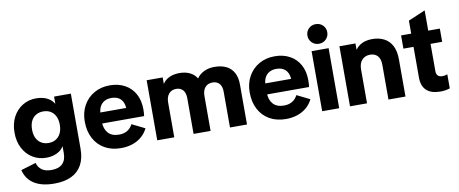

<svg xmlns="http://www.w3.org/2000/svg" viewBox="-77 -1088 3934 1644"><g transform="rotate(-10 1889.5 -266.0)"><path d="M281.8 212Q175.2 212 109.1 171.4Q43 130.8 22.5 49.3L153.6 9.7Q163.6 48.1 194 70.7Q224.4 93.2 278.7 93.2Q340.4 93.2 373.1 61.7Q405.8 30.1 405.8 -31.2V-91.7Q390.7 -66.1 366.7 -49.8Q342.8 -33.4 314 -25.7Q285.2 -18 253.2 -18Q186.6 -18 134 -50.5Q81.4 -83.1 51 -141.4Q20.7 -199.7 20.7 -276.2Q20.7 -353.5 51 -411.3Q81.4 -469.1 134 -501.6Q186.6 -534.2 253.2 -534.2Q285.4 -534.2 314.8 -526.5Q344.1 -518.8 367.9 -502.1Q391.8 -485.5 407.9 -458.9V-522.2H553.8V-43.1Q553.8 40.5 522.5 97.3Q491.1 154.2 430.8 183.1Q370.5 212 281.8 212ZM293.8 -138.9Q329.7 -138.9 356.5 -154.9Q383.3 -170.8 398.8 -201.4Q414.4 -232 414.4 -276.2Q414.4 -321.2 398.8 -351.6Q383.3 -382.1 356.5 -397.7Q329.7 -413.3 293.8 -413.3Q258.6 -413.3 231.3 -397.7Q204 -382.1 188.5 -351.5Q173.1 -320.9 173.1 -275.9Q173.1 -232 188.5 -201.4Q204 -170.8 231.3 -154.9Q258.6 -138.9 293.8 -138.9Z M897.9 12Q816.2 12 755.8 -22.4Q695.3 -56.9 662.4 -119.6Q629.5 -182.2 629.5 -265.8Q629.5 -344.8 663.5 -405.4Q697.4 -466 757 -500.1Q816.6 -534.2 892.7 -534.2Q967.8 -534.2 1024 -503.4Q1080.2 -472.7 1111.2 -416.1Q1142.2 -359.6 1142.2 -282.1Q1142.2 -267.8 1141.1 -251.2Q1140 -234.6 1138.3 -223.7H699.2V-319.2H1044.3L999.7 -303.4Q1000 -343.1 986.9 -370.4Q973.8 -397.8 948.9 -411.6Q924 -425.4 887.8 -425.4Q854.2 -425.4 828.2 -411.4Q802.1 -397.3 787.8 -369.2Q773.6 -341.1 773.6 -299V-236.9Q773.6 -177.2 805.5 -141Q837.4 -104.7 901.1 -104.7Q941.9 -104.7 971.5 -122.1Q1001.2 -139.5 1019.3 -174.3L1131.5 -118.8Q1111.1 -76.7 1076.1 -47.2Q1041.1 -17.7 995.9 -2.9Q950.6 12 897.9 12Z M1213 0V-522.2H1352.4V-465Q1371.7 -498.3 1410.3 -516.2Q1449 -534.2 1500.1 -534.2Q1551.5 -534.2 1589.9 -515.2Q1628.2 -496.3 1649.6 -460.8Q1671 -494.5 1711.7 -514.3Q1752.3 -534.2 1802.1 -534.2Q1864.5 -534.2 1906.9 -512.7Q1949.3 -491.2 1971.4 -449.7Q1993.4 -408.3 1993.4 -348.1V0H1845.4V-311.3Q1845.4 -356.8 1823.9 -381.2Q1802.4 -405.6 1764.9 -405.6Q1723.3 -405.6 1700.1 -378.7Q1676.8 -351.8 1676.8 -302.9V0H1528.8V-311.3Q1528.8 -356.8 1507.4 -381.2Q1485.9 -405.6 1448.3 -405.6Q1407.6 -405.6 1384.3 -377.9Q1361 -350.2 1361 -302.1V0Z M2331.9 12Q2250.2 12 2189.8 -22.4Q2129.3 -56.9 2096.4 -119.6Q2063.5 -182.2 2063.5 -265.8Q2063.5 -344.8 2097.5 -405.4Q2131.4 -466 2191 -500.1Q2250.6 -534.2 2326.7 -534.2Q2401.8 -534.2 2458 -503.4Q2514.2 -472.7 2545.2 -416.1Q2576.2 -359.6 2576.2 -282.1Q2576.2 -267.8 2575.1 -251.2Q2574 -234.6 2572.3 -223.7H2133.2V-319.2H2478.3L2433.7 -303.4Q2434 -343.1 2420.9 -370.4Q2407.8 -397.8 2382.9 -411.6Q2358 -425.4 2321.8 -425.4Q2288.2 -425.4 2262.2 -411.4Q2236.1 -397.3 2221.8 -369.2Q2207.6 -341.1 2207.6 -299V-236.9Q2207.6 -177.2 2239.5 -141Q2271.4 -104.7 2335.1 -104.7Q2375.9 -104.7 2405.5 -122.1Q2435.2 -139.5 2453.3 -174.3L2565.5 -118.8Q2545.1 -76.7 2510.1 -47.2Q2475.1 -17.7 2429.9 -2.9Q2384.6 12 2331.9 12Z M2647 0V-522.2H2795V0ZM2721.1 -573.5Q2683.8 -573.5 2659.3 -598.7Q2634.8 -624 2634.8 -659.3Q2634.8 -694.6 2659.3 -719.3Q2683.8 -744.1 2721.1 -744.1Q2758.5 -744.1 2783 -719.3Q2807.5 -694.6 2807.5 -659.3Q2807.5 -624 2783 -598.7Q2758.5 -573.5 2721.1 -573.5Z M3223.3 0V-301.1Q3223.3 -354 3199.4 -379.8Q3175.5 -405.6 3134.8 -405.6Q3090.3 -405.6 3063.7 -376.5Q3037 -347.5 3037 -294.7V0H2889V-522.2H3028.4V-466.5Q3050.6 -499.5 3087.8 -516.8Q3125.1 -534.2 3176.1 -534.2Q3233.3 -534.2 3277.3 -511.9Q3321.4 -489.7 3346.4 -442.9Q3371.3 -396.1 3371.3 -321.5V0Z M3674 10Q3595 10 3554 -28Q3513 -66 3513 -139V-635L3661 -698V-171Q3661 -143 3674.5 -130Q3688 -117 3714 -117Q3724 -117 3734.5 -119Q3745 -121 3757 -125V-3Q3735 4 3715 7Q3695 10 3674 10ZM3425 -407V-522H3762V-407Z"/></g></svg>

Font: TikTok Sans Light
Style: Regular
Weight: 300
Version: Version 4.000